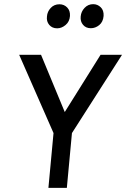

<svg xmlns="http://www.w3.org/2000/svg" viewBox="-20 -902 606 922"><path d="M212.5 0 237 -263 72 -639H177L291 -364L463 -639H566L325.5 -263L301 0ZM254.5 -766Q230.5 -766 216.5 -782.5Q202.5 -799 205.5 -823Q207 -846 223.5 -863.8Q240 -881.5 265.5 -881.5Q287.5 -881.5 302.5 -866.2Q317.5 -851 316 -825Q314 -798 295 -782Q276 -766 254.5 -766ZM416 -766.5Q392.5 -766.5 378.8 -782.8Q365 -799 367.5 -823Q369.5 -846.5 386.2 -864.2Q403 -882 427.5 -882Q448.5 -882 463.8 -867Q479 -852 477.5 -825.5Q475 -796.5 456.5 -781.5Q438 -766.5 416 -766.5Z"/></svg>

Font: Karla Medium
Style: Italic
Weight: 500
Italic angle: -8°
Designer: Jonathan Pinhorn
Version: Version 2.001